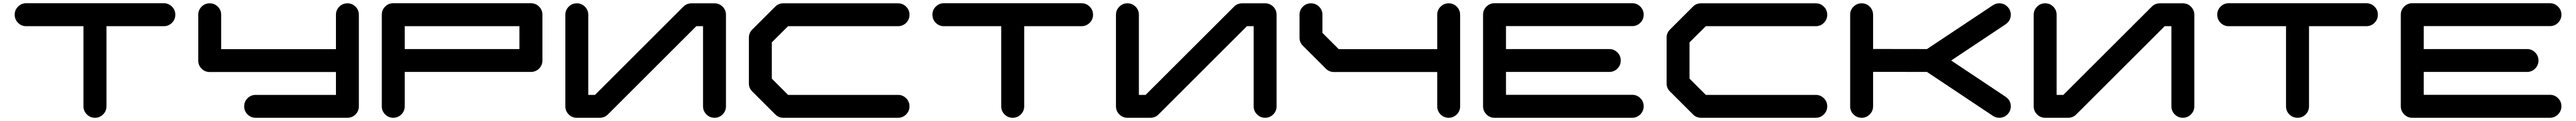

<svg xmlns="http://www.w3.org/2000/svg" viewBox="-20 -729 15913 749"><path d="M991.7 -709Q1021 -709 1042 -688.2Q1063 -667.5 1063 -638.2Q1063 -608.4 1042 -587.6Q1021 -566.9 991.7 -566.9H637.7V-70.8Q637.7 -41.5 616.9 -20.8Q596.2 0 566.9 0Q537.1 0 516.4 -20.8Q495.6 -41.5 495.6 -70.8V-566.9H141.6Q112.3 -566.9 91.6 -587.6Q70.8 -608.4 70.8 -638.2Q70.8 -667.5 91.6 -688.2Q112.3 -709 141.6 -709Z M2196.8 -70.8Q2196.8 -41.5 2176 -20.8Q2155.3 0 2126 0H1559.1Q1529.8 0 1509 -20.8Q1488.3 -41.5 1488.3 -70.8Q1488.3 -100.1 1509 -120.8Q1529.8 -141.6 1559.1 -141.6H2055.2V-283.2H1275.4Q1246.1 -283.2 1225.3 -304Q1204.6 -324.7 1204.6 -354V-637.7Q1204.6 -667 1225.3 -687.7Q1246.1 -708.5 1275.4 -708.5Q1304.7 -708.5 1325.4 -687.7Q1346.2 -667 1346.2 -637.7V-424.8H2055.2V-637.7Q2055.2 -667 2075.9 -687.7Q2096.7 -708.5 2126 -708.5Q2155.3 -708.5 2176 -687.7Q2196.8 -667 2196.8 -637.7Z M3188.5 -425.3V-566.9H2480V-425.3ZM3330.6 -354.5Q3330.6 -325.2 3309.8 -304.4Q3289.1 -283.7 3259.3 -283.7H2480V-70.8Q2480 -41.5 2459.2 -20.8Q2438.5 0 2409.2 0Q2379.9 0 2359.1 -20.8Q2338.4 -41.5 2338.4 -70.8V-638.2Q2338.4 -667.5 2359.1 -688.2Q2379.9 -709 2409.2 -709H3259.3Q3289.1 -709 3309.8 -688.2Q3330.6 -667.5 3330.6 -638.2Z M4464.4 -637.7V-70.8Q4464.4 -41.5 4443.6 -20.8Q4422.9 0 4393.6 0Q4364.3 0 4343.5 -20.8Q4322.8 -41.5 4322.8 -70.8V-566.9H4281.2L3734.9 -20.5Q3714.4 0 3684.6 0H3543Q3513.7 0 3492.9 -20.8Q3472.2 -41.5 3472.2 -70.8V-637.7Q3472.2 -667 3492.9 -687.7Q3513.7 -708.5 3543 -708.5Q3572.3 -708.5 3593 -687.7Q3613.8 -667 3613.8 -637.7V-141.6H3655.3L4201.7 -688Q4222.2 -708.5 4252 -708.5H4393.6Q4422.9 -708.5 4443.6 -687.7Q4464.4 -667 4464.4 -637.7Z M5527.3 -141.6Q5556.6 -141.6 5577.4 -120.8Q5598.1 -100.1 5598.1 -70.8Q5598.1 -41.5 5577.4 -20.8Q5556.6 0 5527.3 0H4818.4Q4789.1 0 4768.6 -21L4627 -162.6Q4606 -183.1 4606 -212.4V-496.1Q4606 -525.4 4627 -546.4L4768.6 -688Q4789.1 -708.5 4818.4 -708.5H5527.3Q5556.6 -708.5 5577.4 -687.7Q5598.1 -667 5598.1 -637.7Q5598.1 -608.4 5577.4 -587.6Q5556.6 -566.9 5527.3 -566.9H4848.1L4747.6 -466.8V-242.2L4848.1 -141.6Z M6660.6 -709Q6689.9 -709 6710.9 -688.2Q6731.9 -667.5 6731.9 -638.2Q6731.9 -608.4 6710.9 -587.6Q6689.9 -566.9 6660.6 -566.9H6306.6V-70.8Q6306.6 -41.5 6285.9 -20.8Q6265.1 0 6235.8 0Q6206.1 0 6185.3 -20.8Q6164.6 -41.5 6164.6 -70.8V-566.9H5810.5Q5781.2 -566.9 5760.5 -587.6Q5739.7 -608.4 5739.7 -638.2Q5739.7 -667.5 5760.5 -688.2Q5781.2 -709 5810.5 -709Z M7865.7 -637.7V-70.8Q7865.7 -41.5 7845 -20.8Q7824.2 0 7794.9 0Q7765.6 0 7744.9 -20.8Q7724.1 -41.5 7724.1 -70.8V-566.9H7682.6L7136.2 -20.5Q7115.7 0 7085.9 0H6944.3Q6915 0 6894.3 -20.8Q6873.5 -41.5 6873.5 -70.8V-637.7Q6873.5 -667 6894.3 -687.7Q6915 -708.5 6944.3 -708.5Q6973.6 -708.5 6994.4 -687.7Q7015.1 -667 7015.1 -637.7V-141.6H7056.6L7603 -688Q7623.5 -708.5 7653.3 -708.5H7794.9Q7824.2 -708.5 7845 -687.7Q7865.7 -667 7865.7 -637.7Z M8928.7 -708.5Q8958 -708.5 8978.8 -687.7Q8999.5 -667 8999.5 -637.7V-70.8Q8999.5 -41.5 8978.8 -20.8Q8958 0 8928.7 0Q8899.4 0 8878.7 -20.8Q8857.9 -41.5 8857.9 -70.8V-283.2H8220.2Q8190.4 -283.2 8169.9 -304.2L8028.3 -445.8Q8007.3 -466.3 8007.3 -495.6V-637.7Q8007.3 -667 8028.1 -687.7Q8048.8 -708.5 8078.1 -708.5Q8107.4 -708.5 8128.2 -687.7Q8148.9 -667 8148.9 -637.7V-525.4L8249.5 -424.8H8857.9V-637.7Q8857.9 -667 8878.7 -687.7Q8899.4 -708.5 8928.7 -708.5Z M10062.5 -142.1Q10091.8 -142.1 10112.5 -121.3Q10133.3 -100.6 10133.3 -71.3Q10133.3 -42 10112.5 -21Q10091.8 0 10062.5 0H9211.9Q9182.6 0 9161.9 -21Q9141.1 -42 9141.1 -71.3V-638.2Q9141.1 -667.5 9161.9 -688.2Q9182.6 -709 9211.9 -709H10062.5Q10091.8 -709 10112.5 -688.2Q10133.3 -667.5 10133.3 -638.2Q10133.3 -608.9 10112.5 -588.1Q10091.8 -567.4 10062.5 -567.4H9282.7V-425.3H9920.9Q9950.2 -425.3 9970.9 -404.5Q9991.7 -383.8 9991.7 -354.5Q9991.7 -325.2 9970.9 -304.4Q9950.2 -283.7 9920.9 -283.7H9282.7V-142.1Z M11196.3 -141.6Q11225.6 -141.6 11246.3 -120.8Q11267.1 -100.1 11267.1 -70.8Q11267.1 -41.5 11246.3 -20.8Q11225.6 0 11196.3 0H10487.3Q10458 0 10437.5 -21L10295.9 -162.6Q10274.9 -183.1 10274.9 -212.4V-496.1Q10274.9 -525.4 10295.9 -546.4L10437.5 -688Q10458 -708.5 10487.3 -708.5H11196.3Q11225.6 -708.5 11246.3 -687.7Q11267.1 -667 11267.1 -637.7Q11267.1 -608.4 11246.3 -587.6Q11225.6 -566.9 11196.3 -566.9H10517.1L10416.5 -466.8V-242.2L10517.1 -141.6Z M12369.1 -129.9Q12400.9 -107.9 12400.9 -70.8Q12400.9 -41.5 12380.1 -20.8Q12359.4 0 12330.1 0Q12307.6 0 12290 -12.2L11883.3 -283.7L11550.3 -284.2V-70.8Q11550.3 -41.5 11529.5 -20.8Q11508.8 0 11479.5 0Q11450.2 0 11429.4 -20.8Q11408.7 -41.5 11408.7 -70.8V-637.7Q11408.7 -667 11429.4 -687.7Q11450.2 -708.5 11479.5 -708.5Q11508.8 -708.5 11529.3 -688.2Q11549.8 -668 11550.3 -637.7V-425.8L11883.3 -425.3L12290 -696.3Q12307.6 -708.5 12330.1 -708.5Q12359.4 -708.5 12380.1 -687.7Q12400.9 -667 12400.9 -637.7Q12400.9 -601.1 12369.1 -578.6L12032.7 -354.5Z M13534.7 -637.7V-70.8Q13534.7 -41.5 13513.9 -20.8Q13493.2 0 13463.9 0Q13434.6 0 13413.8 -20.8Q13393.1 -41.5 13393.1 -70.8V-566.9H13351.6L12805.2 -20.5Q12784.7 0 12754.9 0H12613.3Q12584 0 12563.2 -20.8Q12542.5 -41.5 12542.5 -70.8V-637.7Q12542.5 -667 12563.2 -687.7Q12584 -708.5 12613.3 -708.5Q12642.6 -708.5 12663.3 -687.7Q12684.1 -667 12684.1 -637.7V-141.6H12725.6L13272 -688Q13292.5 -708.5 13322.3 -708.5H13463.9Q13493.2 -708.5 13513.9 -687.7Q13534.7 -667 13534.7 -637.7Z M14597.2 -709Q14626.5 -709 14647.5 -688.2Q14668.5 -667.5 14668.5 -638.2Q14668.5 -608.4 14647.5 -587.6Q14626.5 -566.9 14597.2 -566.9H14243.2V-70.8Q14243.2 -41.5 14222.4 -20.8Q14201.7 0 14172.4 0Q14142.6 0 14121.8 -20.8Q14101.1 -41.5 14101.1 -70.8V-566.9H13747.1Q13717.8 -566.9 13697 -587.6Q13676.3 -608.4 13676.3 -638.2Q13676.3 -667.5 13697 -688.2Q13717.8 -709 13747.1 -709Z M15731.4 -142.1Q15760.7 -142.1 15781.5 -121.3Q15802.2 -100.6 15802.2 -71.3Q15802.2 -42 15781.5 -21Q15760.7 0 15731.4 0H14880.9Q14851.6 0 14830.8 -21Q14810.1 -42 14810.1 -71.3V-638.2Q14810.1 -667.5 14830.8 -688.2Q14851.6 -709 14880.9 -709H15731.4Q15760.7 -709 15781.5 -688.2Q15802.2 -667.5 15802.2 -638.2Q15802.2 -608.9 15781.5 -588.1Q15760.7 -567.4 15731.4 -567.4H14951.7V-425.3H15589.8Q15619.1 -425.3 15639.9 -404.5Q15660.6 -383.8 15660.6 -354.5Q15660.6 -325.2 15639.9 -304.4Q15619.1 -283.7 15589.8 -283.7H14951.7V-142.1Z"/></svg>

Font: Robtronika
Style: Regular
Weight: 400
Designer: GGBot
Version: 1.00